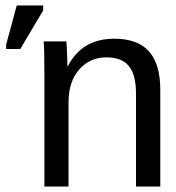

<svg xmlns="http://www.w3.org/2000/svg" viewBox="-20 -679 640 699"><path d="M475.1 0V-339.4Q475.1 -405.8 449.5 -438Q423.8 -470.2 367.7 -470.2Q307.1 -470.2 268.3 -426Q229.5 -381.8 229.5 -306.2V0H141.6V-415.5Q141.6 -507.8 138.7 -528.3H221.7Q222.2 -525.9 222.7 -515.1Q223.1 -504.4 223.9 -490.5Q224.6 -476.6 225.6 -438H227.1Q278.3 -538.1 396 -538.1Q480.5 -538.1 522 -492.4Q563.5 -446.8 563.5 -352.1V0ZM2.4 -500.5V-516.6L41 -659.2H137.2V-641.1L53.7 -500.5Z"/></svg>

Font: Liberation Mono
Style: Regular
Weight: 400
Monospace: yes
Designer: Steve Matteson
Foundry: Ascender Corporation
Version: Version 2.1.5